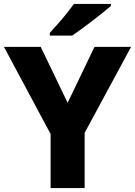

<svg xmlns="http://www.w3.org/2000/svg" viewBox="-20 -951 683 971"><path d="M322 -431 458 -714H643L408 -279V0H236V-273L0 -714H186ZM541 -921Q525 -907 500 -887Q475 -867 446.5 -845Q418 -823 391 -803.5Q364 -784 345 -771H232V-785Q248 -803 271 -828.5Q294 -854 316 -881.5Q338 -909 354 -931H541Z"/></svg>

Font: Noto Sans Meetei Mayek ExtraBold
Style: Regular
Weight: 800
Designer: Monotype Design Team and Neelakash Kshetrimayum
Foundry: Monotype Imaging Inc.
Version: Version 2.002; ttfautohint (v1.8.4.7-5d5b)